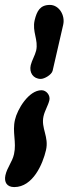

<svg xmlns="http://www.w3.org/2000/svg" viewBox="-28 -661 278 781"><path d="M97 -396C90 -366 107 -340 138 -340C153 -340 182 -357 186 -373L229 -560C238 -599 212 -641 175 -641C135 -641 122 -616 113 -579C102 -532 129 -499 119 -455C114 -435 102 -416 97 -396ZM-6 52C-12 80 0 100 30 100C106 100 146 6 159 -50C172 -105 138 -139 149 -188C154 -211 168 -232 173 -254C177 -273 161 -294 141 -294C88 -294 42 -215 33 -174C21 -124 40 -83 29 -34C22 -2 1 20 -6 52Z"/></svg>

Font: Charger
Style: OversprayIt
Weight: 400
Designer: Jasper
Foundry: Cannot Into Space Fonts
Version: Version 0.980